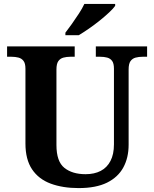

<svg xmlns="http://www.w3.org/2000/svg" viewBox="-20 -951 787 981"><path d="M381.7 10Q300.4 10 239 -12.8Q177.5 -35.6 143.8 -85.9Q110 -136.2 110 -217.7V-599.9Q110 -627 100.2 -639.8Q90.5 -652.6 74.3 -656.8Q58.1 -661 38.4 -661H16.2V-714H361.7V-661H339.4Q320.3 -661 303.9 -656.6Q287.5 -652.1 278 -638.6Q268.4 -625 268.4 -595.9V-210Q268.4 -125.9 308.8 -93.5Q349.1 -61 417.4 -61Q462.1 -61 494.5 -77.8Q526.8 -94.6 544.5 -128.7Q562.2 -162.7 562.2 -213.5V-599.9Q562.2 -627 552.8 -639.8Q543.3 -652.6 527.4 -656.8Q511.5 -661 491.8 -661H469.6V-714H731.6V-661H708.7Q689 -661 672.7 -656.6Q656.3 -652.1 646.7 -638.6Q637.2 -625 637.2 -595.9V-211.5Q637.2 -145 610 -95.2Q582.9 -45.5 526.7 -17.7Q470.4 10 381.7 10ZM314.1 -784Q329.1 -803 347.4 -829Q365.7 -855 383.4 -882Q401 -909 411 -931H568.4V-921Q559.4 -908 538.2 -888Q517 -868 489.6 -846Q462.2 -824 434 -804.5Q405.7 -785 382.3 -771H314.1Z"/></svg>

Font: Noto Serif Lao
Style: Regular
Weight: 400
Designer: Monotype Design Team
Foundry: Monotype Imaging Inc.
Version: Version 2.003